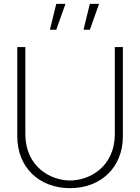

<svg xmlns="http://www.w3.org/2000/svg" viewBox="-20 -965 730 1000"><path d="M448 -945 415 -810H448L496 -945ZM273 -945 240 -810H273L321 -945ZM345 15C505 15 620 -93 620 -255V-720H578V-269C578 -91 441 -25 345 -25C249 -25 112 -91 112 -269V-720H70V-255C70 -92 185 15 345 15Z"/></svg>

Font: Hauora ExtraLight
Style: Regular
Weight: 200
Designer: Mikhail Sharanda
Foundry: WCYS & Co.
Version: Version 1.010